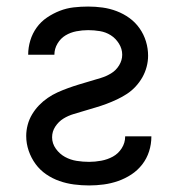

<svg xmlns="http://www.w3.org/2000/svg" viewBox="-20 -558 540 586"><path d="M252 8Q274 8 296.5 5Q319 2 340.5 -5.5Q362 -13 381 -25.5Q400 -38 414 -56Q428 -74 435 -96Q442 -118 442 -141Q442 -141 442 -141Q442 -141 442 -142H362Q362 -141 362 -141Q362 -141 362 -141Q362 -122 351.5 -105.5Q341 -89 324.5 -80Q308 -71 289 -67.5Q270 -64 252 -64Q233 -64 214 -67Q195 -70 178.5 -79Q162 -88 150.5 -104Q139 -120 139 -139Q139 -157 149 -172Q159 -187 173.5 -196Q188 -205 205 -210Q222 -215 238.5 -220Q255 -225 272 -230Q289 -235 305 -241Q321 -247 337 -254.5Q353 -262 367.5 -271.5Q382 -281 394 -294Q406 -307 414.5 -322Q423 -337 427.5 -354Q432 -371 432 -388Q432 -410 425.5 -431.5Q419 -453 406 -471.5Q393 -490 375 -503Q357 -516 336 -524Q315 -532 293 -535Q271 -538 249 -538Q227 -538 205 -535.5Q183 -533 162.5 -525Q142 -517 123.5 -504.5Q105 -492 92 -474Q79 -456 72.5 -434.5Q66 -413 66 -391Q66 -391 66 -391Q66 -391 66 -391H146Q146 -409 155.5 -425Q165 -441 180 -450Q195 -459 213 -462.5Q231 -466 249 -466Q267 -466 285 -463Q303 -460 318 -450.5Q333 -441 343 -425Q353 -409 353 -391Q353 -374 343.5 -358.5Q334 -343 319 -334Q304 -325 287.5 -320Q271 -315 254 -310Q237 -305 220.5 -300Q204 -295 187.5 -289Q171 -283 155.5 -276Q140 -269 125.5 -259Q111 -249 99 -236.5Q87 -224 78 -209Q69 -194 64.5 -177Q60 -160 60 -143Q60 -120 67.5 -98Q75 -76 88.5 -57.5Q102 -39 121 -26Q140 -13 161.5 -5.5Q183 2 206 5Q229 8 252 8Z"/></svg>

Font: Iosevka SS09
Style: Regular
Weight: 400
Monospace: yes
Designer: Belleve Invis
Foundry: Belleve Invis
Version: Version 5.2.1; ttfautohint (v1.8.3)